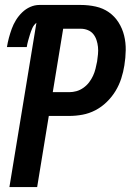

<svg xmlns="http://www.w3.org/2000/svg" viewBox="-20 -755 540 775"><path d="M18 0 127 -663Q116 -654 110.5 -641.5Q105 -629 101 -616Q97 -603 93.5 -590.5Q90 -578 88 -565H8Q11 -584 16 -602.5Q21 -621 27.5 -639Q34 -657 44.5 -674Q55 -691 69.5 -705Q84 -719 102 -727Q120 -735 139 -735H306Q337 -735 366.5 -728.5Q396 -722 419.5 -705.5Q443 -689 458.5 -664.5Q474 -640 481 -611.5Q488 -583 487.5 -552.5Q487 -522 482 -491Q478 -465 469.5 -438.5Q461 -412 446.5 -388Q432 -364 411 -343.5Q390 -323 365 -310Q340 -297 313 -292Q286 -287 259 -287H177L130 0ZM193 -383H260Q274 -383 288.5 -387Q303 -391 316.5 -400.5Q330 -410 339.5 -422.5Q349 -435 355.5 -449Q362 -463 365.5 -477.5Q369 -492 372 -507Q374 -521 375.5 -536Q377 -551 375.5 -565.5Q374 -580 369.5 -593.5Q365 -607 356.5 -617.5Q348 -628 334.5 -633.5Q321 -639 306 -639H235Z"/></svg>

Font: Iosevka Term Curly
Style: Bold Italic
Weight: 700
Italic angle: -9°
Designer: Belleve Invis
Foundry: Belleve Invis
Version: Version 32.3.0